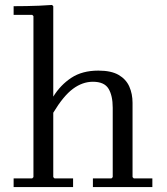

<svg xmlns="http://www.w3.org/2000/svg" viewBox="-20 -755 675 775"><path d="M515 -40 520 -35H595V0H355V-35H430L435 -40V-320Q435 -369 418 -397Q401 -425 355 -425Q313 -425 274.5 -396.5Q236 -368 195 -300V-40L200 -35H275V0H35V-35H110L115 -40V-690L110 -695H35V-730Q61 -730 86.5 -730.5Q112 -731 138 -732Q164 -733 190 -735L195 -730V-365Q224 -412 268 -441Q312 -470 377 -470Q429 -470 459 -452.5Q489 -435 502 -405.5Q515 -376 515 -340Z"/></svg>

Font: Brygada 1918
Style: Regular
Weight: 400
Designer: Mateusz Machalski | Borys Kosmynka | Przemek Hoffer
Foundry: NIEPODLEGLA 2018
Version: Version 3.006